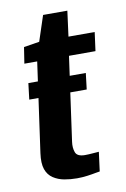

<svg xmlns="http://www.w3.org/2000/svg" viewBox="-72 -631 444 678"><g transform="rotate(-10 150.0 -291.5)"><path d="M149 3Q126 3 104 -1Q82 -5 64.5 -16.5Q47 -28 39.5 -49.5Q32 -71 37 -107L82 -428H36L45 -486L101 -495L131 -586H218L206 -495H300L291 -428H196L154 -127Q151 -106 157 -89.5Q163 -73 191 -73Q204 -73 221 -74.5Q238 -76 241 -76L232 -7Q229 -7 217 -4.5Q205 -2 186.5 0.5Q168 3 149 3ZM31 -300 38 -358H244L237 -300Z"/></g></svg>

Font: Alumni Sans Thin
Style: Bold Italic
Weight: 700
Italic angle: -8°
Version: Version 1.016